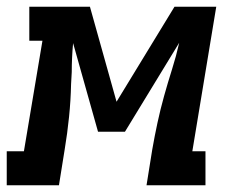

<svg xmlns="http://www.w3.org/2000/svg" viewBox="-61 -550 681 570"><path d="M-41 0V-101H10L65 -429H26V-530H206L285 -248L457 -530H581L510 -101H549V0H374L391 -106Q398 -146 406.5 -185.5Q415 -225 426 -264.5Q437 -304 449.5 -343.5Q462 -383 471 -423L310 -159H230L156 -422Q154 -401 153 -379Q152 -357 152 -336L150 -300Q149 -252 144 -203Q139 -154 131 -106L114 0Z"/></svg>

Font: Iosevka Slab Extended
Style: Bold Italic
Weight: 700
Width: 7
Italic angle: -9°
Monospace: yes
Designer: Belleve Invis
Foundry: Belleve Invis
Version: Version 11.1.0; ttfautohint (v1.8.3)